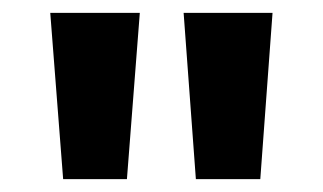

<svg xmlns="http://www.w3.org/2000/svg" viewBox="-20 -734 501 298"><path d="M197 -714 177 -456H78L58 -714ZM403 -714 384 -456H284L265 -714Z"/></svg>

Font: Noto Sans Arabic SemCond
Style: Bold
Weight: 700
Width: 4
Designer: Monotype Design Team, Nadine Chahine, Nizar Qandah and Khaled Hosny
Foundry: Monotype Imaging Inc.
Version: Version 2.012; ttfautohint (v1.8.4.7-5d5b)